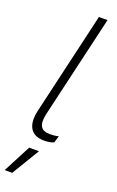

<svg xmlns="http://www.w3.org/2000/svg" viewBox="-186 -773 638 1050"><g transform="rotate(20 133.0 -248.5)"><path d="M143 8Q85 8 62.5 -29Q40 -66 55 -132L194 -730H244L104 -129Q94 -81 107.5 -58.5Q121 -36 161 -36Q190 -36 211 -42L199 -2Q176 8 143 8ZM137 72 40 233H-4L80 72Z"/></g></svg>

Font: Elaine Sans Light
Style: Italic
Weight: 300
Italic angle: -13°
Designer: Wei Huang
Foundry: Wei Huang
Version: Version 2.001;December 24, 2019;FontCreator 12.0.0.2547 64-b